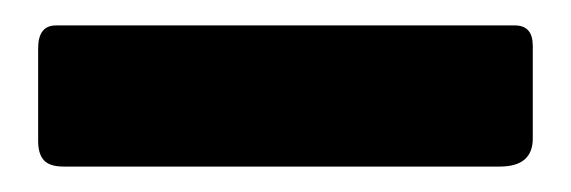

<svg xmlns="http://www.w3.org/2000/svg" viewBox="-20 -759 449 151"><path d="M399 -723V-650Q399 -628 373 -628H30Q19 -628 14.5 -633Q10 -638 10 -648V-721Q10 -739 24 -739H385Q399 -739 399 -723Z"/></svg>

Font: Libre Franklin Thin ExtraBold
Style: Regular
Weight: 800
Version: Version 3.000